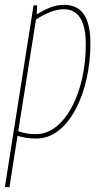

<svg xmlns="http://www.w3.org/2000/svg" viewBox="-34 -560 418 790"><path d="M-14 210 104 -538H119L117 -501Q145 -518 172 -529Q199 -540 231 -540Q284 -540 311 -501Q338 -462 338 -381Q338 -305 322 -234.5Q306 -164 276.5 -109Q247 -54 206 -22Q165 10 114 10Q92 10 73.5 7Q55 4 38 -1L5 210ZM112 -8Q159 -8 197 -38.5Q235 -69 262.5 -121.5Q290 -174 304.5 -240Q319 -306 319 -377Q319 -522 228 -522Q202 -522 171.5 -510Q141 -498 114 -479L41 -20Q55 -15 73 -11.5Q91 -8 112 -8Z"/></svg>

Font: Georama SemiCondensed Thin
Style: Italic
Weight: 100
Width: 4
Italic angle: -9°
Designer: Jean-Baptiste Levee
Foundry: Production Type
Version: Version 1.000